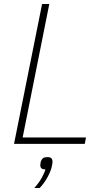

<svg xmlns="http://www.w3.org/2000/svg" viewBox="-20 -718 513 958"><path d="M403 0H50L190 -698H226L93 -32H409ZM217 66Q232 66 237 72.5Q242 79 242 87Q242 91 241.5 95Q241 99 240 105Q236 131 218.5 163.5Q201 196 178 220H151Q174 195 187.5 170.5Q201 146 207 128Q192 127 186.5 121.5Q181 116 181 108Q181 106 181.5 101Q182 96 183 90Q186 79 193 72.5Q200 66 217 66Z"/></svg>

Font: IBM Plex Sans ExtraLight
Style: Italic
Weight: 250
Italic angle: -11.31°
Designer: Mike Abbink, Paul van der Laan, Pieter van Rosmalen
Foundry: Bold Monday
Version: Version 3.201